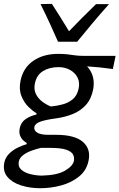

<svg xmlns="http://www.w3.org/2000/svg" viewBox="-36 -792 630 1014"><path d="M176 202Q121.5 202 74.8 187Q28 172 2.8 141.8Q-22.5 111.5 -13 65.5Q-7 38.5 13 19Q33 -0.5 58 -12.5Q83 -24.5 105 -30.5V-37Q98 -40.5 87.2 -50.2Q76.5 -60 70 -76.2Q63.5 -92.5 68.5 -116Q75 -146 99 -162.8Q123 -179.5 156.5 -187V-194.5Q138.5 -204 115 -226.8Q91.5 -249.5 77.2 -284.8Q63 -320 72.5 -366Q86.5 -434 139.8 -470.8Q193 -507.5 271.5 -507.5Q301 -507.5 320.8 -505Q340.5 -502.5 359.5 -499.8Q378.5 -497 405 -497H574.5L560 -427.5Q525 -432.5 491.2 -436Q457.5 -439.5 424 -441.5Q448 -415 455.2 -384.2Q462.5 -353.5 456 -320Q446 -269 417.8 -237.8Q389.5 -206.5 348.8 -190Q308 -173.5 261 -167Q207 -160 178.2 -150Q149.5 -140 145.5 -122Q142 -103.5 160.2 -91.8Q178.5 -80 220 -80H260Q359.5 -80 402.2 -42.2Q445 -4.5 431.5 57.5Q421 108 381.8 140Q342.5 172 288 187Q233.5 202 176 202ZM232.5 -229.5Q263.5 -232.5 294 -240.5Q324.5 -248.5 347.8 -267.5Q371 -286.5 379 -323Q386.5 -356 373.8 -381.8Q361 -407.5 334.2 -422.5Q307.5 -437.5 273.5 -437.5Q225 -437.5 191 -416.5Q157 -395.5 148 -350Q142 -319 153.8 -295.2Q165.5 -271.5 187.2 -255.2Q209 -239 232.5 -229.5ZM184.5 135.5Q266 133.5 307 109.5Q348 85.5 354 59Q358 40.5 350 24.5Q342 8.5 314 -1.2Q286 -11 230 -11H180Q158 -6 132.5 3Q107 12 87.5 26.2Q68 40.5 63.5 60Q58 87 75.8 103.5Q93.5 120 123.8 127.5Q154 135 184.5 135.5ZM270.5 -571.5Q249.5 -620 226.2 -670.2Q203 -720.5 178 -770.5L238 -771.5Q261 -735.5 284 -699.5Q307 -663.5 328.5 -627Q397.5 -699 471 -770H539.5Q495 -720 453.5 -670.8Q412 -621.5 371.5 -571.5Z"/></svg>

Font: Commissioner Flair
Style: Italic
Weight: 400
Italic angle: -12°
Designer: Kostas Bartsokas
Foundry: Kostas Bartsokas
Version: Version 1.000; ttfautohint (v1.8.3)